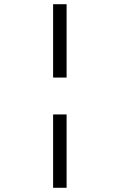

<svg xmlns="http://www.w3.org/2000/svg" viewBox="-20 -757 568 911"><path d="M232 -389V-737H296V-389ZM232 134V-214H296V134Z"/></svg>

Font: PlemolJP
Style: Regular
Weight: 400
Monospace: yes
Version: v2.0.4; ttfautohint (v1.8.4.7-5d5b-dirty) -l 6 -r 45 -G 200 